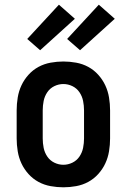

<svg xmlns="http://www.w3.org/2000/svg" viewBox="-20 -790 540 818"><path d="M250 8Q223 8 195.5 3Q168 -2 144 -15Q120 -28 101.5 -48.5Q83 -69 71.5 -93.5Q60 -118 55.5 -145.5Q51 -173 51 -200V-320Q51 -347 55.5 -374.5Q60 -402 71.5 -426.5Q83 -451 101.5 -471.5Q120 -492 144 -505Q168 -518 195.5 -523Q223 -528 250 -528Q277 -528 304.5 -523Q332 -518 356 -505Q380 -492 398.5 -471.5Q417 -451 428.5 -426.5Q440 -402 444.5 -374.5Q449 -347 449 -320V-200Q449 -173 444.5 -145.5Q440 -118 428.5 -93.5Q417 -69 398.5 -48.5Q380 -28 356 -15Q332 -2 304.5 3Q277 8 250 8ZM250 -88Q270 -88 288.5 -97Q307 -106 318.5 -123Q330 -140 334 -160Q338 -180 338 -200V-320Q338 -340 334 -360Q330 -380 318.5 -397Q307 -414 288.5 -423Q270 -432 250 -432Q230 -432 211.5 -423Q193 -414 181.5 -397Q170 -380 166 -360Q162 -340 162 -320V-200Q162 -180 166 -160Q170 -140 181.5 -123Q193 -106 211.5 -97Q230 -88 250 -88ZM321 -576 266 -624 401 -770 469 -710ZM151 -576 96 -624 231 -770 299 -710Z"/></svg>

Font: Iosevka SS18
Style: Bold
Weight: 700
Monospace: yes
Designer: Belleve Invis
Foundry: Belleve Invis
Version: Version 25.1.1; ttfautohint (v1.8.4)